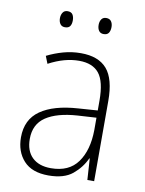

<svg xmlns="http://www.w3.org/2000/svg" viewBox="-82 -767 632 836"><g transform="rotate(10 234.0 -349.5)"><path d="M238 -539Q316 -539 353.5 -495.5Q391 -452 391 -355V0H361L355 -94H353Q334 -52 296.5 -21Q259 10 190 10Q117 10 80.5 -30Q44 -70 44 -133Q44 -212 102 -252.5Q160 -293 267 -300L353 -306V-349Q353 -434 324.5 -469.5Q296 -505 236 -505Q204 -505 171 -496Q138 -487 102 -468L89 -501Q123 -518 160.5 -528.5Q198 -539 238 -539ZM270 -269Q180 -263 131.5 -230.5Q83 -198 83 -133Q83 -80 112.5 -51.5Q142 -23 195 -23Q275 -23 313.5 -76.5Q352 -130 353 -219V-274ZM121 -673Q121 -688 128 -698.5Q135 -709 149 -709Q165 -709 171.5 -699Q178 -689 178 -673Q178 -657 171.5 -647.5Q165 -638 149 -638Q135 -638 128 -648Q121 -658 121 -673ZM292 -674Q292 -689 299 -699Q306 -709 320 -709Q335 -709 342 -699Q349 -689 349 -674Q349 -658 342.5 -648Q336 -638 320 -638Q306 -638 299 -648Q292 -658 292 -674Z"/></g></svg>

Font: Noto Sans Gujarati UI SemiCondensed ExtraLight
Style: Regular
Weight: 200
Width: 4
Designer: Jelle Bosma - Monotype Design Team, Universal Thirst
Foundry: Monotype Imaging Inc.
Version: Version 2.106; ttfautohint (v1.8.4.7-5d5b)